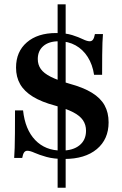

<svg xmlns="http://www.w3.org/2000/svg" viewBox="-20 -738 574 905"><path d="M251.6 146.8V-717.7H289.5V146.8ZM283.1 11.3Q233.1 11.3 198.8 1.6Q164.5 -8.1 143.1 -17.7Q121.8 -27.4 108.9 -27.4Q99.2 -27.4 93.5 -19.4Q87.9 -11.3 84.7 6.5H46.8Q48.4 -13.7 49.2 -41.1Q50 -68.5 50.4 -110.9Q50.8 -153.2 50.8 -217.7H88.7Q98.4 -127.4 146 -77.8Q193.5 -28.2 270.2 -28.2Q324.2 -28.2 354.8 -53.2Q385.5 -78.2 385.5 -121.8Q385.5 -150 371 -171.4Q356.5 -192.7 324.2 -209.3Q291.9 -225.8 239.5 -240.3Q175.8 -257.3 135.1 -282.3Q94.4 -307.3 75 -341.1Q55.6 -375 55.6 -419.4Q55.6 -494.4 106.5 -538.3Q157.3 -582.3 244.4 -582.3Q290.3 -582.3 320.6 -572.6Q350.8 -562.9 370.6 -553.2Q390.3 -543.5 403.2 -543.5Q412.9 -543.5 418.5 -551.6Q424.2 -559.7 427.4 -577.4H465.3Q463.7 -558.9 462.9 -536.3Q462.1 -513.7 461.7 -478.2Q461.3 -442.7 461.3 -385.5H423.4Q416.1 -433.9 393.5 -469.4Q371 -504.8 336.3 -524.2Q301.6 -543.5 257.3 -543.5Q210.5 -543.5 184.3 -521Q158.1 -498.4 158.1 -459.7Q158.1 -433.1 172.2 -412.9Q186.3 -392.7 219 -376.2Q251.6 -359.7 307.3 -343.5Q372.6 -325.8 413.3 -300.8Q454 -275.8 473 -241.5Q491.9 -207.3 491.9 -161.3Q491.9 -81.5 436.3 -35.1Q380.6 11.3 283.1 11.3Z"/></svg>

Font: Playfair 9pt
Style: Bold
Weight: 700
Designer: Claus Eggers Sørensen
Foundry: Claus Eggers Sørensen
Version: Version 2.203